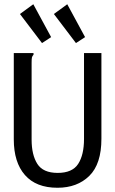

<svg xmlns="http://www.w3.org/2000/svg" viewBox="-20 -873 540 905"><path d="M251 12Q150 12 97.5 -48Q45 -108 45 -216V-623H138V-615Q132 -609 130.5 -602Q129 -595 129 -578V-215Q129 -143 156 -100.5Q183 -58 252 -58Q321 -58 348.5 -100.5Q376 -143 376 -218V-623H458V-219Q458 -100 401 -44Q344 12 251 12ZM178 -670 74 -807 137 -853 221 -698ZM338 -670 234 -807 297 -853 381 -698Z"/></svg>

Font: Inconsolata Medium
Style: Regular
Weight: 500
Monospace: yes
Designer: Raph Levien, Cyreal, Brenton Simpson
Foundry: Raph Levien, Cyreal, Google
Version: Version 3.001; ttfautohint (v1.8.2.53-6de2)